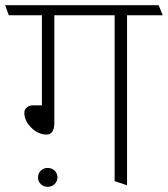

<svg xmlns="http://www.w3.org/2000/svg" viewBox="-31 -700 649 742"><path d="M179 -641V-225Q179 -204 171.5 -192Q164 -180 150 -180Q116 -180 89.5 -207Q63 -234 63 -264Q63 -277 73 -285Q83 -293 96 -293H131V-641H3L-11 -680H582L598 -641H460V16L412 0V-641ZM153 22Q137 22 126.5 11.5Q116 1 116 -14Q116 -30 126.5 -40.5Q137 -51 153 -51Q169 -51 180 -40.5Q191 -30 191 -14Q191 1 180 11.5Q169 22 153 22Z"/></svg>

Font: Palanquin Thin
Style: Regular
Weight: 250
Designer: Pria Ravichandran
Version: Version 1.001